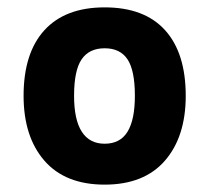

<svg xmlns="http://www.w3.org/2000/svg" viewBox="-20 -488 569 521"><path d="M264 13Q157 13 100.5 -52Q44 -117 44 -228Q44 -344 100.5 -406Q157 -468 264 -468Q372 -468 428 -406Q484 -344 484 -228Q484 -117 427.5 -52Q371 13 264 13ZM264 -98Q306 -98 326 -130.5Q346 -163 346 -228Q346 -297 326 -327Q306 -357 264 -357Q222 -357 201.5 -327Q181 -297 181 -228Q181 -163 202 -130.5Q223 -98 264 -98Z"/></svg>

Font: Noto Sans Thai SemiCondensed
Style: Bold
Weight: 700
Width: 4
Designer: Monotype Design Team
Foundry: Monotype Imaging Inc.
Version: Version 2.001